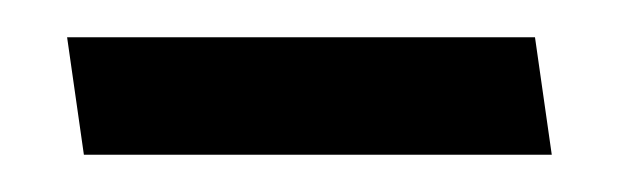

<svg xmlns="http://www.w3.org/2000/svg" viewBox="-20 -325 332 103"><path d="M276 -242H25L16 -305H267Z"/></svg>

Font: Palanquin
Style: Regular
Weight: 400
Designer: Pria Ravichandran
Version: Version 1.0.4